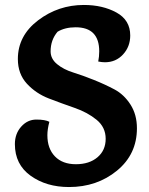

<svg xmlns="http://www.w3.org/2000/svg" viewBox="-20 -742 602 774"><path d="M376 -494Q380 -514 380 -535Q380 -632 285 -632Q242 -632 212 -614Q184 -581 184 -535Q184 -505 210 -483.5Q236 -462 274.5 -450Q313 -438 358 -420Q403 -402 441.5 -381.5Q480 -361 506 -320.5Q532 -280 532 -225Q532 -120 451.5 -54Q371 12 258 12Q167 12 103.5 -33.5Q40 -79 40 -161Q40 -203 65.5 -231.5Q91 -260 126.5 -260Q162 -260 179 -251Q171 -221 171 -197Q171 -143 201.5 -111.5Q232 -80 286 -80Q340 -80 373 -108Q406 -136 406 -182.5Q406 -229 369.5 -259Q333 -289 281 -307Q229 -325 177 -345Q125 -365 88.5 -404.5Q52 -444 52 -504Q52 -598 133.5 -660Q215 -722 318 -722Q394 -722 449.5 -691.5Q505 -661 505 -599Q505 -554 476 -522.5Q447 -491 403 -491Q391 -491 376 -494Z"/></svg>

Font: Salsa
Style: Regular
Weight: 400
Designer: John Vargas Beltrn
Foundry: John Vargas Beltran
Version: Version 1.002